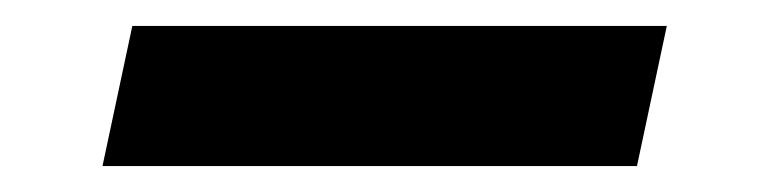

<svg xmlns="http://www.w3.org/2000/svg" viewBox="-20 -343 593 148"><path d="M59 -215 82 -323H494L471 -215Z"/></svg>

Font: Plus Jakarta Display Medium
Style: Italic
Weight: 500
Italic angle: -12°
Designer: Gumpita Rahayu
Foundry: Tokotype Studio
Version: Version 1.000